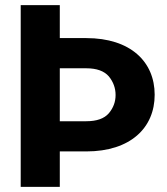

<svg xmlns="http://www.w3.org/2000/svg" viewBox="-20 -731 654 751"><path d="M61 0H213.9V-138.7H317.4C490.7 -138.7 585 -231.4 585 -360.4C585 -489.3 490.7 -582 317.4 -582H213.9V-710.9H61ZM317.4 -463.9C358.4 -463.9 387.7 -453.1 405.8 -432.1C423.3 -410.6 432.1 -386.2 432.1 -359.4C432.1 -332.5 423.3 -309.1 405.8 -288.1C387.7 -267.1 358.4 -256.8 317.4 -256.8H213.9V-463.9Z"/></svg>

Font: Vazirmatn ExtraBold
Style: Regular
Weight: 800
Designer: Saber Rastikerdar
Foundry: Saber Rastikerdar
Version: Version 33.003